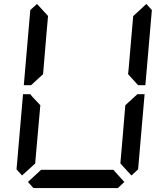

<svg xmlns="http://www.w3.org/2000/svg" viewBox="-20 -956 856 976"><path d="M92 -64 64 -95 97 -477H134L142 -467L185 -421L167 -218L160 -139L159 -125ZM612 -31 579 0H150L122 -31L189 -93H191H326H419H554H556ZM617 -421 678 -477H715L682 -95L648 -64L592 -125L593 -139L600 -218ZM724 -936 752 -905 719 -523H682L631 -579L634 -607L649 -782L656 -861L657 -874ZM199 -579 138 -523H101L134 -905L168 -936L224 -875L223 -861L216 -782Z"/></svg>

Font: DSEG14 Classic Mini
Style: Italic
Weight: 400
Italic angle: -5°
Designer: Keshikan(Twitter:@keshinomi_88pro)
Version: Version 0.46